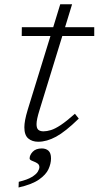

<svg xmlns="http://www.w3.org/2000/svg" viewBox="-20 -636 450 875"><path d="M160 -134Q146.5 -91 146.5 -70.5Q146.5 -51 155 -44.2Q163.5 -37.5 178 -37.5Q193.5 -37.5 212.2 -43.2Q231 -49 257 -66.2Q283 -83.5 321.5 -117.5L339 -95.5Q278 -36 235.5 -13Q193 10 154 10Q126.5 10 108.8 -5Q91 -20 91 -56Q91 -70 94.5 -89.2Q98 -108.5 106.5 -136.5L210 -472H79L79.5 -512H222.5L254.5 -616.5H308.5L276.5 -512H409.5V-472H264ZM115 86Q115 70.5 129.2 55.5Q143.5 40.5 170.5 40.5Q189.5 40.5 201 51Q212.5 61.5 212.5 86Q212.5 109.5 201 134.8Q189.5 160 157.8 182.2Q126 204.5 64.5 218.5L65.5 192.5Q105 183 125.2 170.5Q145.5 158 152.5 146Q159.5 134 159.5 125.5Q159.5 113.5 148.5 107.2Q137.5 101 126.2 96.8Q115 92.5 115 86Z"/></svg>

Font: Newsreader Caption Light
Style: Italic
Weight: 300
Italic angle: -17°
Designer: Hugues Gentile
Foundry: Production Type
Version: Version 1.001